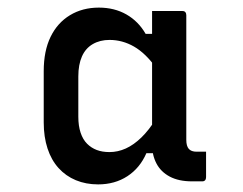

<svg xmlns="http://www.w3.org/2000/svg" viewBox="-20 -779 640 505"><path d="M238 -294Q206 -294 179.5 -305Q153 -316 134 -337Q115 -358 105 -388.5Q95 -419 95 -457V-592Q95 -645 113 -682Q131 -719 164 -739Q197 -759 240 -759Q281 -759 312.5 -741Q344 -723 363 -690H392L391 -600Q363 -639 332.5 -656.5Q302 -674 268 -674Q243 -674 224 -663Q205 -652 195.5 -630.5Q186 -609 186 -578V-472Q186 -448 192 -430Q198 -412 209 -401Q220 -390 234.5 -384.5Q249 -379 268 -379Q290 -379 311 -388.5Q332 -398 352 -417.5Q372 -437 390 -466L397 -376H365Q348 -337 315 -315.5Q282 -294 238 -294ZM522 -380Q522 -363 522 -346Q522 -329 522 -313Q522 -308 519.5 -305Q517 -302 512 -302Q504 -302 497.5 -302Q491 -302 485 -302Q450 -302 426.5 -314.5Q403 -327 391.5 -349Q380 -371 380 -399Q380 -440 380 -480.5Q380 -521 380 -562Q380 -603 380 -643Q380 -661 380 -679Q380 -697 380 -714.5Q380 -732 380 -750Q399 -750 420 -750Q441 -750 460 -750Q465 -750 467.5 -747Q470 -744 470 -739Q470 -685 470 -630Q470 -575 470 -520.5Q470 -466 470 -411Q470 -395 476.5 -387.5Q483 -380 497 -380Q499 -380 502 -380Q505 -380 506 -380Z"/></svg>

Font: Recursive Medium
Style: Regular
Weight: 500
Version: Version 1.085